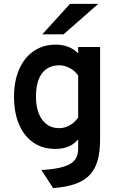

<svg xmlns="http://www.w3.org/2000/svg" viewBox="-20 -752 612 985"><path d="M252.5 213 192.5 120.5Q264 116 305.2 103.5Q346.5 91 363.8 68.8Q381 46.5 381 11V-37Q340 12 264 12Q198.5 12 151 -20.8Q103.5 -53.5 77.8 -113.5Q52 -173.5 52 -256Q52 -337 78.5 -397Q105 -457 153 -490Q201 -523 266 -523Q301.5 -523 331.2 -511.2Q361 -499.5 381 -478V-511H493.5V-35Q493.5 28 480.2 73.2Q467 118.5 438.2 147.8Q409.5 177 363.5 192.5Q317.5 208 252.5 213ZM283.5 -94.5Q312 -94.5 338 -109.2Q364 -124 381 -149V-364Q366 -387.5 339 -402.2Q312 -417 285 -417Q226.5 -417 195.5 -375.8Q164.5 -334.5 164.5 -256Q164.5 -205.5 179 -169.5Q193.5 -133.5 220 -114Q246.5 -94.5 283.5 -94.5ZM197 -576 339 -732H484L306 -576Z"/></svg>

Font: Overpass SemiBold
Style: Regular
Weight: 600
Designer: Delve Withrington, Dave Bailey, Thomas Jockin
Foundry: Delve Fonts LLC
Version: Version 4.000